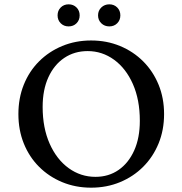

<svg xmlns="http://www.w3.org/2000/svg" viewBox="-20 -857 843 887"><path d="M401 10Q329 10 267.5 -15.5Q206 -41 160.5 -86.5Q115 -132 90 -194Q65 -256 65 -330Q65 -404 90 -466Q115 -528 160.5 -573.5Q206 -619 267.5 -644.5Q329 -670 401 -670Q473 -670 534.5 -644.5Q596 -619 641.5 -573.5Q687 -528 712.5 -466Q738 -404 738 -330Q738 -256 712.5 -194Q687 -132 641.5 -86.5Q596 -41 534.5 -15.5Q473 10 401 10ZM421 -40Q482 -40 528 -72Q574 -104 600 -162Q626 -220 626 -299Q626 -396 594 -468.5Q562 -541 507 -581Q452 -621 385 -621Q324 -621 277 -589.5Q230 -558 203.5 -500Q177 -442 177 -363Q177 -266 209.5 -193Q242 -120 297.5 -80Q353 -40 421 -40ZM297 -735Q275 -735 260.5 -749.5Q246 -764 246 -786Q246 -808 260.5 -822.5Q275 -837 297 -837Q319 -837 333.5 -822.5Q348 -808 348 -786Q348 -764 333.5 -749.5Q319 -735 297 -735ZM485 -735Q463 -735 448 -749.5Q433 -764 433 -786Q433 -808 448 -822.5Q463 -837 485 -837Q507 -837 521.5 -822.5Q536 -808 536 -786Q536 -764 521.5 -749.5Q507 -735 485 -735Z"/></svg>

Font: Spectral Medium
Style: Regular
Weight: 500
Designer: Jean-Baptiste Levee
Foundry: Production Type
Version: Version 2.001